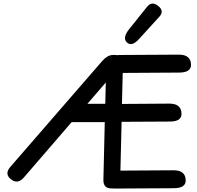

<svg xmlns="http://www.w3.org/2000/svg" viewBox="-20 -1050 1127 1097"><path d="M662.1 -735.8Q656.2 -735.8 650.9 -734.9Q643.1 -736.3 632.8 -736.3Q627.9 -736.3 622.6 -735.8Q592.3 -734.4 562.5 -699.7L39.6 -97.2Q4.4 -57.1 41 -26.9Q80.6 5.4 115.7 -35.2L389.2 -352.1H578.6L570.8 -23.9Q569.3 25.4 613.3 26.4Q617.2 26.4 621.1 26.4Q626 27.3 631.8 27.3L973.6 25.4Q1042.5 24.9 1041 -20.5Q1039.6 -77.6 970.7 -77.1L668 -75.2L674.8 -354Q812 -354.5 949.7 -355.5Q1018.6 -355.5 1017.1 -400.9Q1015.6 -458.5 946.8 -458L676.8 -456.1L681.2 -633.3Q842.3 -634.3 1003.9 -635.3Q1072.8 -635.7 1071.3 -681.2Q1069.8 -738.3 1001 -737.8ZM479.5 -457 584.5 -578.6 581.5 -457ZM883.8 -1016.1Q847.7 -1045.4 819.8 -1010.7L718.3 -883.8Q678.2 -834 704.6 -808.1Q732.4 -780.8 774.9 -827.6L890.6 -954.6Q920.4 -987.3 883.8 -1016.1Z"/></svg>

Font: Comic Relief
Style: Regular
Weight: 400
Designer: Jeff Davis
Foundry: Loudifier
Version: Version 1.200; ttfautohint (v1.8.4.7-5d5b)